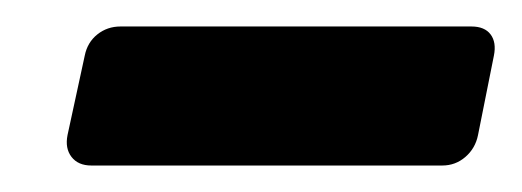

<svg xmlns="http://www.w3.org/2000/svg" viewBox="-20 -733 394 145"><path d="M49 -608Q39 -608 34 -614.5Q29 -621 31 -631L44 -691Q46 -701 53.5 -707Q61 -713 71 -713H336Q346 -713 350.5 -707Q355 -701 353 -691L341 -631Q339 -621 331.5 -614.5Q324 -608 314 -608Z"/></svg>

Font: Rubik SemiBold
Style: Italic
Weight: 600
Italic angle: -12°
Designer: Hubert and Fischer
Foundry: Hubert and Fischer
Version: Version 2.300;gftools[0.9.30]